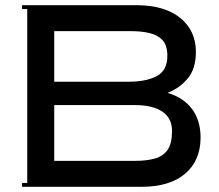

<svg xmlns="http://www.w3.org/2000/svg" viewBox="-20 -720 843 740"><path d="M65 0V-15H85V-685H65V-700H505Q614 -700 674.5 -651Q735 -602 735 -520Q735 -455 703.5 -417.5Q672 -380 626 -362Q687 -344 720 -300Q753 -256 753 -190Q753 -101 693.5 -50.5Q634 0 525 0ZM485 -600H189V-405H475Q543 -405 584 -426.5Q625 -448 625 -505Q625 -545 606.5 -565Q588 -585 556.5 -592.5Q525 -600 485 -600ZM189 -100H500Q545 -100 577 -109Q609 -118 626 -142.5Q643 -167 643 -215Q643 -265 605.5 -290Q568 -315 500 -315H189Z"/></svg>

Font: Copperplate CC
Style: Regular
Weight: 400
Designer: indestructible type*
Foundry: Cowboy Collective
Version: Version 1.000